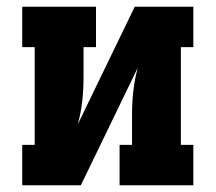

<svg xmlns="http://www.w3.org/2000/svg" viewBox="-20 -550 640 570"><path d="M46 0V-120H83V-410H46V-530H265V-410H228V-318Q228 -283 224 -248.5Q220 -214 211 -181L380 -530H554V-410H517V-120H554V0H335V-120H372V-212Q372 -247 376 -281.5Q380 -316 389 -349L220 0Z"/></svg>

Font: Iosevka Slab Heavy Extended
Style: Regular
Weight: 900
Width: 7
Monospace: yes
Designer: Belleve Invis
Foundry: Belleve Invis
Version: Version 11.1.0; ttfautohint (v1.8.3)